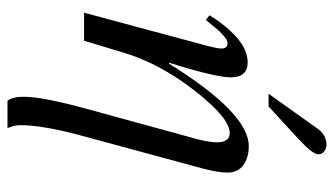

<svg xmlns="http://www.w3.org/2000/svg" viewBox="-210 -479 894 514"><g transform="rotate(90 237.0 -222.0)"><path d="M231 -494 325 -626Q342 -649 368 -649Q377 -649 385 -643Q393 -637 393 -627Q393 -612 353 -575L265 -494ZM148 -228 150 -227Q283 -441 371 -441Q402 -441 422 -426.5Q442 -412 442 -384Q442 -360 432 -321L345 0Q315 109 315 171Q315 186 323 205H250Q239 192 239 161Q239 111 272 -9L347 -283Q361 -330 361 -355Q361 -390 336 -390Q296 -390 223 -296.5Q150 -203 121 -106L89 0H14L96 -305Q110 -355 110 -367Q110 -384 96 -384Q92 -384 87.5 -382Q83 -380 78 -375.5Q73 -371 68.5 -367Q64 -363 58.5 -356.5Q53 -350 49.5 -345.5Q46 -341 40.5 -334.5Q35 -328 33 -326L21 -336Q34 -358 50 -377Q99 -438 147 -438Q187 -438 187 -393Q187 -352 148 -228Z"/></g></svg>

Font: STIX
Style: Italic
Weight: 400
Italic angle: -16.33°
Designer: MicroPress Inc., with final additions and corrections provided by Coen Hoffman, Elsevier (retired)
Version: Version 1.1.1